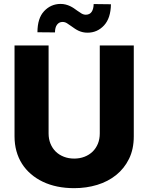

<svg xmlns="http://www.w3.org/2000/svg" viewBox="-20 -962 765 991"><path d="M55 -727.3H230.8V-273.4Q230.8 -244.3 240.6 -220.3Q250.4 -196.4 267.9 -179.3Q285.5 -162.3 309.8 -152.9Q334.2 -143.5 362.9 -143.5Q391.7 -143.5 416 -152.9Q440.3 -162.3 457.9 -179.3Q475.5 -196.4 485.3 -220.3Q495 -244.3 495 -273.4V-727.3H670.5V-258.2Q670.5 -192.1 646 -142.2Q621.4 -92.3 579.5 -58.6Q537.6 -24.9 481.7 -7.8Q425.8 9.2 362.9 9.2Q270.6 9.2 201.3 -23.8Q166.5 -40.5 139.4 -63.9Q112.2 -87.4 93.4 -117Q74.6 -146.7 64.8 -182.2Q55 -217.7 55 -258.2ZM207.7 -904.5Q242.2 -941.1 291.5 -941.8Q306.5 -941.8 318.9 -938.6Q331.3 -935.4 341.8 -930.4Q352.3 -925.4 361.2 -919.4Q370 -913.4 378.2 -907.3Q389.9 -898.8 400.7 -892.4Q411.6 -886 423.3 -886Q443.5 -886.4 453.3 -901.3Q463.1 -916.2 463.4 -941.1L552.6 -940Q551.5 -868.6 517.4 -831.3Q482.6 -793.3 431.8 -793.3Q418.7 -793.3 407.7 -795.8Q396.7 -798.3 386.7 -802.7Q376.8 -807.2 367.4 -813.4Q358 -819.6 347.7 -827.1Q336.3 -835.2 325.8 -842Q315.3 -848.7 302.6 -848.7Q285.2 -848.7 274.5 -834.7Q263.8 -820.7 263.8 -794.7L173.3 -795.5Q173.3 -867.9 207.7 -904.5Z"/></svg>

Font: Inter P Extra Bold
Style: Regular
Weight: 800
Designer: Rasmus Andersson
Foundry: rsms
Version: Version 3.018;git-588b23468